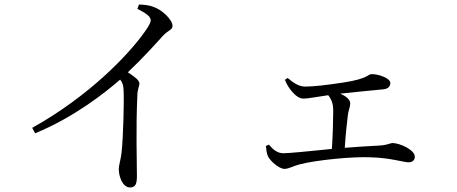

<svg xmlns="http://www.w3.org/2000/svg" viewBox="-20 -785 2015 847"><path d="M586 -746C628 -725 645 -711 645 -695C645 -687 637 -670 618 -644C548 -545 375 -362 122 -221L135 -197C310 -269 447 -379 510 -434C521 -420 524 -408 525 -390C528 -345 524 -178 516 -110C512 -77 504 -57 504 -39C504 -6 521 42 554 42C575 42 584 30 584 -7C584 -67 579 -220 586 -365C586 -390 595 -404 595 -417C595 -431 572 -448 544 -466C610 -529 659 -583 696 -624C723 -654 741 -652 741 -671C741 -697 697 -741 658 -754C637 -763 616 -764 593 -765Z M1237 -433C1244 -413 1257 -394 1268 -381C1283 -364 1300 -350 1319 -350C1339 -350 1377 -358 1428 -365C1443 -346 1450 -327 1450 -295C1450 -259 1448 -182 1444 -128C1346 -118 1256 -109 1230 -109C1203 -109 1184 -126 1166 -147L1153 -141C1155 -120 1157 -108 1162 -96C1170 -77 1210 -40 1235 -40C1254 -40 1271 -52 1302 -60C1376 -79 1535 -95 1616 -91C1701 -89 1760 -69 1783 -69C1800 -69 1810 -79 1810 -94C1810 -123 1745 -154 1711 -154C1701 -154 1691 -145 1654 -143C1610 -141 1556 -137 1501 -133C1504 -185 1511 -249 1515 -281C1518 -299 1525 -315 1525 -329C1525 -346 1506 -361 1481 -372C1555 -380 1641 -388 1671 -391C1693 -393 1702 -405 1702 -419C1702 -439 1653 -458 1620 -458C1601 -458 1607 -438 1495 -421C1425 -410 1361 -403 1327 -403C1298 -403 1274 -420 1249 -441Z"/></svg>

Font: Noto Serif CJK JP
Style: Regular
Weight: 400
Designer: Ryoko NISHIZUKA 西塚涼子 (kana & ideographs); Frank Grießhammer (Latin, Greek & Cyrillic); Wenlong ZHANG 张文龙 (bopomofo); San
Foundry: Adobe Systems Incorporated
Version: Version 1.000;PS 1;hotconv 16.6.53;makeotf.lib2.5.65590